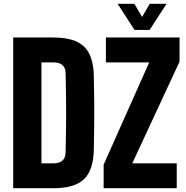

<svg xmlns="http://www.w3.org/2000/svg" viewBox="-20 -999 988 1019"><path d="M50 0V-800H263Q375.5 -800 425.8 -752.2Q476 -704.5 478 -595Q479.5 -525.5 480 -463Q480.5 -400.5 480 -338Q479.5 -275.5 478 -206Q476 -96 425.8 -48Q375.5 0 263 0ZM200 -132H263Q294.5 -132 311 -146.5Q327.5 -161 328 -188Q329.5 -241.5 330.2 -294.5Q331 -347.5 331 -400.5Q331 -453.5 330.2 -506.8Q329.5 -560 328 -613Q327.5 -639.5 311 -653.8Q294.5 -668 263 -668H200ZM530 0V-125L772 -668H542V-800H933V-672L682 -132H918V0ZM694 -840 604 -979H693L734 -909L775 -979H864L774 -840Z"/></svg>

Font: Big Shoulders Text Thin Black
Style: Regular
Weight: 900
Version: Version 2.002